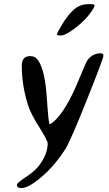

<svg xmlns="http://www.w3.org/2000/svg" viewBox="-20 -740 535 942"><path d="M414.6 -719.7H427.2Q443.8 -719.7 443.8 -713.4V-711.9Q443.8 -706.5 430.7 -686.5Q402.3 -643.6 352.5 -605Q302.7 -566.4 281.7 -566.4L273.9 -565.9H271.5Q259.3 -565.9 259.3 -571.8Q259.3 -577.6 286.4 -622.6Q313.5 -667.5 343.3 -693.6Q373 -719.7 414.6 -719.7ZM86.9 -418.5Q86.9 -464.8 128.9 -464.8Q153.3 -464.8 168 -442.9Q200.7 -393.6 209.5 -262.2Q218.3 -130.9 223.6 -130.9Q229 -130.9 239.7 -140.1Q302.2 -192.4 364.7 -344.2Q401.4 -433.1 407.7 -442.4Q432.6 -478.5 473.6 -478.5Q487.3 -478.5 487.3 -465.8Q487.3 -453.1 405.8 -249Q324.2 -44.9 299.8 -7.3Q246.6 75.2 182.9 128.9Q119.1 182.6 85.9 182.6Q63.5 182.6 63.5 169.4V164.6Q63.5 157.7 109.6 127Q155.8 96.2 178.2 63.5Q213.9 11.7 213.9 -36.1Q213.9 -50.8 173.1 -115.2Q132.3 -179.7 119.6 -218.3Q86.9 -316.4 86.9 -418.5Z"/></svg>

Font: Averia Sans Libre
Style: Italic
Weight: 400
Italic angle: -7.90001°
Version: Version 1.002